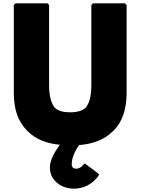

<svg xmlns="http://www.w3.org/2000/svg" viewBox="-20 -852 845 1154"><path d="M437 162C431 162 423 160 418 156C415 152 411 143 411 135C411 91 437 46 455 20C542 13 608 -14 655 -60L663 -67C715 -119 741 -195 741 -294V-822L731 -832H539L529 -822V-343C529 -272 517 -229 493 -203C473 -186 443 -177 402 -177C362 -177 333 -184 311 -203C289 -227 275 -271 275 -343V-822L265 -832H73L63 -822V-294C63 -196 88 -123 140 -70V-69L150 -60C195 -16 256 10 340 18C313 54 280 107 280 153C280 190 293 218 313 237L320 244C348 271 390 282 423 282C484 282 526 254 548 232L555 225C568 212 574 201 574 201L576 197L566 187L489 130L478 141L477 142C477 142 476 144 472 148C464 155 452 162 437 162Z"/></svg>

Font: Hussar Woodtype
Style: Ultra
Weight: 900
Foundry: Cannot Into Space Fonts
Version: Version 1.07